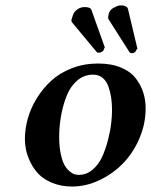

<svg xmlns="http://www.w3.org/2000/svg" viewBox="-20 -678 557 708"><path d="M198.2 -172.9Q198.2 -137.7 203.9 -111.1Q209.5 -84.5 217.3 -70.3Q225.1 -56.2 235.6 -47.1Q246.1 -38.1 254.4 -35.6Q262.7 -33.2 271 -33.2Q298.8 -33.2 321 -52Q343.3 -70.8 356.2 -98.6Q369.1 -126.5 377.9 -160.6Q386.7 -194.8 389.9 -222.4Q393.1 -250 393.1 -272Q393.1 -296.9 389.9 -318.4Q386.7 -339.8 379.4 -359.9Q372.1 -379.9 357.7 -391.4Q343.3 -402.8 323.2 -402.8Q289.1 -402.8 263.2 -379.6Q237.3 -356.4 223.9 -319.8Q210.4 -283.2 204.3 -246.1Q198.2 -209 198.2 -172.9ZM71.8 -165Q71.8 -201.7 82.3 -240Q92.8 -278.3 115.2 -314.9Q137.7 -351.6 168.7 -380.1Q199.7 -408.7 244.6 -426.3Q289.6 -443.8 341.8 -443.8Q391.1 -443.8 427 -428.5Q462.9 -413.1 481.7 -387.7Q500.5 -362.3 508.8 -335.2Q517.1 -308.1 517.1 -278.8Q517.1 -221.2 493.9 -167.2Q470.7 -113.3 433.1 -75Q395.5 -36.6 346.2 -13.4Q296.9 9.8 246.1 9.8Q205.6 9.8 173.3 -3.4Q141.1 -16.6 122.6 -35.9Q104 -55.2 92 -80.1Q80.1 -105 75.9 -125.7Q71.8 -146.5 71.8 -165ZM266.1 -644Q277.8 -651.9 292 -651.9Q313.5 -651.9 316.9 -642.1L366.2 -503.9Q366.7 -503.4 366.2 -502L364.3 -500Q363.8 -498.5 363.8 -498Q361.8 -490.2 356.9 -487.8Q351.1 -483.9 347.2 -483.9H345.2Q337.9 -483.9 336.9 -485.8L245.1 -596.2Q243.2 -600.1 243.2 -602.1Q243.2 -605 245.1 -610.4Q247.1 -615.7 247.1 -616.2Q250.5 -633.3 266.1 -644ZM402.8 -650.9Q414.6 -658.2 425.8 -658.2H429.2Q449.2 -656.7 452.1 -644L486.8 -498Q486.8 -497.6 486.1 -497.1Q485.4 -496.6 484.4 -496.1Q483.4 -495.6 482.9 -495.1Q482.9 -489.7 475.1 -483.9Q469.2 -481.9 465.8 -481.9Q460.9 -481.9 458 -484.9L380.9 -606Q377.4 -610.4 379.9 -622.1Q383.3 -643.1 402.8 -650.9Z"/></svg>

Font: Linux Libertine G
Style: Semibold Italic
Weight: 600
Italic angle: -11.5°
Designer: Philipp H. Poll
Foundry: Philipp H. Poll
Version: Version 5.1.1